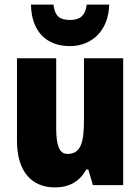

<svg xmlns="http://www.w3.org/2000/svg" viewBox="-20 -807 611 837"><path d="M456 -787H358C352 -736 326 -720 285 -720C240 -720 219 -737 213 -787H115C117 -670 182 -606 285 -606C383 -606 454 -677 456 -787ZM517 -553H346V-289C346 -194 337 -136 274 -136C238 -136 225 -174 225 -248V-553H54V-193C54 -60 118 10 219 10C281 10 327 -15 356 -68H365L385 0H517Z"/></svg>

Font: Noto Sans Gurmukhi Condensed Black
Style: Regular
Weight: 900
Width: 3
Designer: Jelle Bosma - Monotype Design Team
Foundry: Monotype Imaging Inc.
Version: Version 2.004